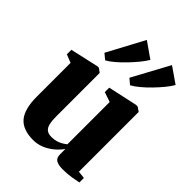

<svg xmlns="http://www.w3.org/2000/svg" viewBox="-241 -950 1074 1074"><g transform="rotate(45 296.5 -413.0)"><path d="M453.5 9.5Q420.5 9.5 402.5 -0.8Q384.5 -11 384.5 -40.5V-82Q368 -58 342.8 -36.8Q317.5 -15.5 286.8 -2.5Q256 10.5 222 10.5Q139.5 10.5 102 -33.8Q64.5 -78 64.5 -176.5V-443L16 -462.5V-498L185 -536H195.5L219.5 -518.5V-176Q219.5 -139.5 225 -117.2Q230.5 -95 244 -84.5Q257.5 -74 281.5 -74Q304 -74 321.2 -79.5Q338.5 -85 351.8 -93Q365 -101 374 -108.5V-443L315.5 -463V-498L489.5 -536H502L528 -518.5V-45.5L572.5 -40.5V-5Q554.5 -1.5 524 4Q493.5 9.5 453.5 9.5ZM388 -590 356 -617 474.5 -835.5 567.5 -771Q555.5 -749.5 534 -723.2Q512.5 -697 486.8 -670.5Q461 -644 435.2 -622.5Q409.5 -601 389 -590ZM191 -590 158.5 -617 275.5 -835.5 368.5 -770.5Q355.5 -748.5 334 -722.2Q312.5 -696 287.2 -669.8Q262 -643.5 237 -622.2Q212 -601 191.5 -590Z"/></g></svg>

Font: Merriweather 96pt ExtraBold
Style: Regular
Weight: 800
Version: Version 2.100